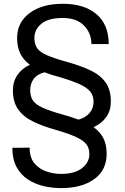

<svg xmlns="http://www.w3.org/2000/svg" viewBox="-20 -741 653 1003"><path d="M537.1 63Q537.1 147.9 472.2 194.8Q407.2 241.7 299.3 241.7Q252.4 241.7 207 231Q161.6 220.2 124.8 195.8Q87.9 171.4 66.2 130.9Q44.4 90.3 44.4 31.2L134.8 30.3Q134.8 82 159.9 112.1Q185.1 142.1 222.9 154.8Q260.7 167.5 299.3 167.5Q369.6 167.5 408.2 137.7Q446.8 107.9 446.8 64Q446.8 33.7 431.4 13.2Q416 -7.3 378.7 -24.7Q341.3 -42 275.4 -61.5Q204.1 -81.1 153.1 -106Q102.1 -130.9 74.7 -169.7Q47.4 -208.5 47.4 -269Q47.4 -314.5 70.8 -348.9Q94.2 -383.3 136.2 -402.8Q103.5 -426.8 86.4 -460.4Q69.3 -494.1 69.3 -542.5Q69.3 -623.5 134.3 -672.4Q199.2 -721.2 308.1 -721.2Q419.9 -721.2 483.9 -667Q547.9 -612.8 547.9 -510.7H457.5Q457.5 -567.4 419.2 -607.2Q380.9 -647 308.1 -647Q231.4 -647 195.6 -616.5Q159.7 -585.9 159.7 -543.5Q159.7 -510.7 173.6 -490Q187.5 -469.2 224.6 -452.9Q261.7 -436.5 330.1 -417.5Q402.8 -397.5 454.1 -372.6Q505.4 -347.7 532.2 -309.6Q559.1 -271.5 559.1 -210.4Q559.1 -164.1 535.4 -130.1Q511.7 -96.2 468.8 -76.7Q502 -53.2 519.5 -19.8Q537.1 13.7 537.1 63ZM311 -141.6Q332.5 -135.3 352.5 -129.2Q372.6 -123 390.1 -116.2Q427.7 -126.5 448.2 -151.1Q468.8 -175.8 468.8 -209Q468.8 -239.7 452.9 -260.7Q437 -281.7 399.2 -299.6Q361.3 -317.4 294.4 -337.4Q272.5 -343.3 252 -349.6Q231.4 -356 213.4 -363.3Q174.8 -354 156.2 -328.9Q137.7 -303.7 137.7 -270Q137.7 -237.3 151.9 -216.1Q166 -194.8 203.6 -178Q241.2 -161.1 311 -141.6Z"/></svg>

Font: Vazirmatn FD
Style: Regular
Weight: 400
Designer: Saber Rastikerdar
Foundry: Saber Rastikerdar
Version: Version 33.001